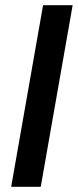

<svg xmlns="http://www.w3.org/2000/svg" viewBox="-20 -720 302 740"><path d="M23 0 146 -700H260L137 0Z"/></svg>

Font: Cabin SemiCondensedSemiBold
Style: Italic
Weight: 600
Width: 4
Italic angle: -10°
Designer: Pablo Impallari
Foundry: Pablo Impallari. http://www.impallari.com Igino Marini. http://www.ikern.com
Version: Version 3.001